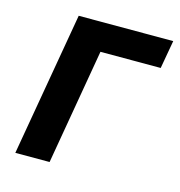

<svg xmlns="http://www.w3.org/2000/svg" viewBox="-84 -595 630 671"><g transform="rotate(15 231.0 -260.0)"><path d="M30 0H154L226 -418H444L462 -520H120Z"/></g></svg>

Font: Fixel Display SemiBold
Style: Italic
Weight: 600
Italic angle: -10°
Designer: AlfaBravo + MacPaw
Foundry: Kyrylo Tkachov, Marchela Mozhyna, Serhii Makarenko, Maria Weinstein, Zakhar Kryvoshyya
Version: Version 1.210;Glyphs 3.2 (3217)